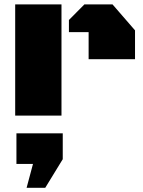

<svg xmlns="http://www.w3.org/2000/svg" viewBox="-20 -539 665 895"><path d="M393.1 -389.2H301.3V-445.8L373.5 -518.6H504.4L609.4 -397.5V-263.2H393.1ZM50.8 0V-518.6H266.6V0ZM56.6 82.5H272.5V203.1L190.9 336.4H104L133.8 225.1H56.6Z"/></svg>

Font: Black Ops One
Style: Regular
Weight: 400
Designer: James Grieshaber
Foundry: James Grieshaber
Version: Version 1.002